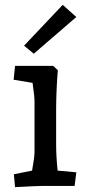

<svg xmlns="http://www.w3.org/2000/svg" viewBox="-20 -765 356 790"><path d="M37 -48 112 -63Q122 -117 122 -140V-350Q122 -368 114 -424L36 -437L42 -494H199L218 -476Q215 -444 213 -398.5Q211 -353 211 -320V-170Q211 -123 217 -63L294 -56L287 0H154Q135 0 42 5ZM79 -577 238 -745 294 -695 119 -544Z"/></svg>

Font: Andada Pro Medium
Style: Regular
Weight: 500
Designer: Carolina Giovagnoli
Foundry: Huerta Tipografica
Version: Version 3.005; ttfautohint (v1.8.4)